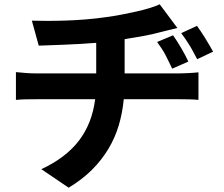

<svg xmlns="http://www.w3.org/2000/svg" viewBox="-20 -802 1040 892"><path d="M896 -527Q885 -547 877 -562.5Q869 -578 860.5 -591.5Q852 -605 843 -618.5Q834 -632 822 -648L895 -682Q914 -656 934 -623.5Q954 -591 970 -562ZM784 -638Q803 -611 822 -578.5Q841 -546 855 -516L780 -483Q770 -503 762.5 -519Q755 -535 747.5 -549Q740 -563 731 -576.5Q722 -590 710 -607ZM811 -461Q819 -461 831 -461.5Q843 -462 856 -462.5Q869 -463 881 -464Q893 -465 902 -466V-338Q882 -340 858 -340.5Q834 -341 814 -341H555Q549 -278 532 -220.5Q515 -163 484 -111Q453 -59 407.5 -13.5Q362 32 299 70L172 -16Q286 -69 347 -149Q408 -229 422 -341H147Q124 -341 99 -340.5Q74 -340 54 -338V-467Q74 -465 98.5 -463Q123 -461 146 -461H427V-603Q391 -600 354 -598Q317 -596 282.5 -594.5Q248 -593 216.5 -592Q185 -591 160 -590L128 -706Q157 -705 198.5 -705Q240 -705 286.5 -706.5Q333 -708 380.5 -712Q428 -716 470 -722Q507 -727 544 -734Q581 -741 614 -748.5Q647 -756 675 -764.5Q703 -773 722 -782L804 -672Q778 -666 759 -661Q740 -656 727 -653Q691 -643 647.5 -635Q604 -627 559 -620V-461Z"/></svg>

Font: SpoqaHanSans-Bold
Style: Regular
Weight: 700
Designer: [Spoqa Han Sans] Dong-huui Kim \uAE40 \uB3D9 \uD718   [Noto Sans] Ryoko NISHIZUKA \u897F \u585A \u6DBC \u5B50  (kana & i
Foundry: Spoqa (http://www.spoqa-han-sans.com)
Version: Version 2.000